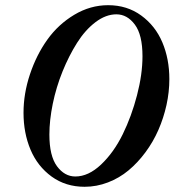

<svg xmlns="http://www.w3.org/2000/svg" viewBox="-20 -696 663 729"><path d="M301.3 13.2Q229.5 13.2 176 -25.6Q122.6 -64.5 95.9 -127.7Q69.3 -190.9 69.3 -267.6Q69.3 -340.8 93.8 -414.1Q118.2 -487.3 159.7 -545.4Q201.2 -603.5 262 -639.9Q322.8 -676.3 390.6 -676.3Q462.4 -676.3 516.1 -637.2Q569.8 -598.1 596.4 -535.2Q623 -472.2 623 -395.5Q623 -346.7 612.1 -297.1Q601.1 -247.6 581.3 -202.4Q561.5 -157.2 532.2 -117.7Q502.9 -78.1 468 -49.1Q433.1 -20 389.9 -3.4Q346.7 13.2 301.3 13.2ZM266.1 -25.9Q315.9 -25.9 364 -71.5Q412.1 -117.2 445.8 -185.8Q479.5 -254.4 500.2 -334.2Q521 -414.1 521 -482.4Q521 -564 491.9 -602.8Q462.9 -641.6 421.9 -641.6Q381.8 -641.6 342.5 -611.8Q303.2 -582 272.5 -533.2Q241.7 -484.4 217.5 -424.8Q193.4 -365.2 180.4 -302.2Q167.5 -239.3 167.5 -185.1Q167.5 -104 196.3 -64.9Q225.1 -25.9 266.1 -25.9Z"/></svg>

Font: Elstob 14pt SemiBold
Style: Italic
Weight: 600
Italic angle: -20°
Designer: Peter S. Baker
Version: Version 1.015